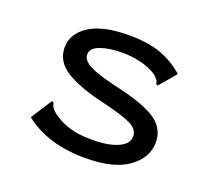

<svg xmlns="http://www.w3.org/2000/svg" viewBox="-90 -585 780 708"><g transform="rotate(20 300.0 -230.5)"><path d="M305 10Q159 10 67 -63L115 -138L121 -146L127 -142Q129 -134 132.5 -126.5Q136 -119 148 -109Q176 -87 213 -74.5Q250 -62 307 -62Q371 -62 408.5 -79Q446 -96 446 -125Q446 -153 413.5 -169Q381 -185 302 -204Q204 -226 150 -259Q96 -292 96 -348Q96 -402 149 -436.5Q202 -471 303 -471Q381 -471 431 -452.5Q481 -434 522 -398L472 -339L465 -332L459 -337Q459 -345 454.5 -351Q450 -357 438 -368Q411 -385 376.5 -393.5Q342 -402 305 -402Q252 -402 217.5 -389.5Q183 -377 183 -352Q183 -328 218 -310.5Q253 -293 342 -273Q445 -249 488.5 -217Q532 -185 532 -133Q532 -73 475 -31.5Q418 10 305 10Z"/></g></svg>

Font: Inconsolata Expanded Medium
Style: Regular
Weight: 500
Width: 7
Monospace: yes
Designer: Raph Levien, Cyreal, Brenton Simpson
Foundry: Raph Levien, Cyreal, Google
Version: Version 3.001; ttfautohint (v1.8.2.53-6de2)